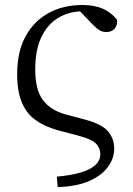

<svg xmlns="http://www.w3.org/2000/svg" viewBox="-20 -550 536 776"><path d="M213.2 206.4 209.8 163.9Q265.4 158.9 304.5 147.7Q343.5 136.6 364.5 117.8Q385.5 99.1 385.5 73.2Q385.5 48.1 368 30.2Q350.5 12.3 296.5 -1.7L211.4 -24.3Q159.7 -38.9 123.1 -65.3Q86.5 -91.6 67.9 -136.9Q49.3 -182.2 49.3 -250.3Q49.3 -340.6 83.1 -402.7Q116.9 -464.7 176.3 -497.3Q235.7 -529.8 312.9 -529.8Q360.5 -529.8 394.6 -515.3Q428.7 -500.7 452.7 -470.5Q455.9 -448.4 443.5 -434.5Q431.1 -420.6 410.4 -420.6Q394.2 -420.6 382 -427.8Q369.8 -435.1 358.2 -447.4L295 -513L359.1 -512.8L381.1 -489.8Q363.3 -496.6 347.3 -500.4Q331.4 -504.2 315 -504.2Q259.4 -504.2 215.7 -478.1Q172 -452 147.2 -399.9Q122.4 -347.8 122.4 -269.6Q122.4 -186.9 153.5 -145.6Q184.6 -104.3 245.1 -87.6L325.4 -66.2Q392.5 -48 417 -18.6Q441.6 10.8 441.6 50.5Q441.6 90.2 416.2 124.8Q390.9 159.5 340.6 181.5Q290.3 203.6 213.2 206.4Z"/></svg>

Font: Source Han Serif JP VF
Style: Regular
Weight: 250
Designer: Ryoko NISHIZUKA 西塚涼子 (kana & ideographs); Frank Grießhammer (Latin, Greek & Cyrillic); Wenlong ZHANG 张文龙 (bopomofo); San
Foundry: Adobe
Version: Version 2.001;hotconv 1.1.0;makeotfexe 2.6.0